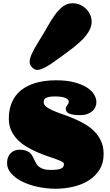

<svg xmlns="http://www.w3.org/2000/svg" viewBox="-20 -1135 669 1167"><path d="M397.9 -519Q397.9 -530.3 377.4 -539.6Q356.9 -548.8 314.9 -548.8Q293.5 -548.8 280 -546.4Q266.6 -543.9 258.8 -539.6Q251 -535.2 248.3 -528.8Q245.6 -522.5 245.6 -514.2Q245.6 -498 261.2 -486.1Q276.9 -474.1 302.5 -462.9Q328.1 -451.7 360.8 -440.4Q393.6 -429.2 427.7 -414.8Q461.9 -400.4 494.6 -381.6Q527.3 -362.8 553 -337.2Q578.6 -311.5 594.2 -277.3Q609.9 -243.2 609.9 -198.2Q609.9 -143.1 584.7 -103.3Q559.6 -63.5 518.6 -37.8Q477.5 -12.2 425 0Q372.6 12.2 317.9 12.2Q262.7 12.2 209.7 0.7Q156.7 -10.7 115.2 -31.2Q73.7 -51.8 48.3 -80.6Q22.9 -109.4 22.9 -144Q22.9 -164.6 29.3 -179.9Q35.6 -195.3 46.1 -205.3Q56.6 -215.3 70.3 -220.2Q84 -225.1 98.6 -225.1Q122.1 -225.1 137.2 -219.7Q152.3 -214.4 161.9 -205.8Q171.4 -197.3 177.2 -186.3Q183.1 -175.3 188.5 -163.6Q193.8 -151.9 200.2 -140.9Q206.5 -129.9 217.3 -121.3Q228 -112.8 244.9 -107.4Q261.7 -102.1 287.6 -102.1Q329.1 -102.1 348.9 -109.4Q368.7 -116.7 368.7 -138.2Q368.7 -146 354.2 -153.6Q339.8 -161.1 316.4 -169.4Q293 -177.7 262.7 -188Q232.4 -198.2 201.2 -212.2Q169.9 -226.1 139.6 -244.4Q109.4 -262.7 85.9 -286.9Q62.5 -311 48.1 -342.3Q33.7 -373.5 33.7 -413.1Q33.7 -456.5 44.4 -491Q55.2 -525.4 74.5 -551.5Q93.8 -577.6 120.6 -595.7Q147.5 -613.8 179.2 -625.2Q210.9 -636.7 246.6 -641.8Q282.2 -647 319.8 -647Q384.8 -647 431.2 -634.8Q477.5 -622.6 507.6 -603.5Q537.6 -584.5 551.8 -560.8Q565.9 -537.1 565.9 -514.2Q565.9 -498 559.3 -483.6Q552.7 -469.2 540 -458.5Q527.3 -447.8 509.3 -441.4Q491.2 -435.1 467.8 -435.1Q441.4 -435.1 424.6 -438Q407.7 -440.9 397.7 -446Q387.7 -451.2 383.8 -458.3Q379.9 -465.3 379.9 -474.1Q379.9 -482.9 382.8 -487.3Q385.7 -491.7 388.9 -495.8Q392.1 -500 395 -504.9Q397.9 -509.8 397.9 -519ZM160.2 -757.3Q160.2 -767.6 163.1 -779.5Q166 -791.5 173.3 -807.9Q180.7 -824.2 192.9 -846.2Q205.1 -868.2 224.1 -897.9Q247.6 -935.1 269 -973.6Q290.5 -1012.2 313.2 -1043.7Q335.9 -1075.2 361.8 -1095.2Q387.7 -1115.2 420.9 -1115.2Q447.3 -1115.2 468.5 -1105.2Q489.7 -1095.2 505.1 -1079.3Q520.5 -1063.5 528.8 -1043.5Q537.1 -1023.4 537.1 -1003.4Q537.1 -981 527.6 -959.7Q518.1 -938.5 502 -918.2Q485.8 -897.9 465.1 -879.2Q444.3 -860.4 421.9 -842.8Q399.4 -825.2 377.2 -809.3Q355 -793.5 335.9 -779.3Q286.6 -742.2 255.4 -726.1Q224.1 -710 207 -710Q198.2 -710 189.7 -714.4Q181.2 -718.8 174.6 -725.8Q168 -732.9 164.1 -741.2Q160.2 -749.5 160.2 -757.3Z"/></svg>

Font: Corben
Style: Bold
Weight: 700
Designer: vernon adams
Foundry: vernon adams
Version: Version 1.101; ttfautohint (v1.6)